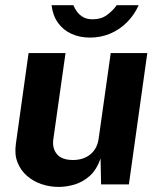

<svg xmlns="http://www.w3.org/2000/svg" viewBox="-20 -726 626 756"><path d="M211 10Q176 10 143.5 -1Q111 -12 86.2 -33.5Q61.5 -55 49 -86.5Q36.5 -118 42.5 -159.5L92.5 -517H238L190 -178Q185 -142 204.2 -119Q223.5 -96 267.5 -96Q308.5 -96 335.8 -118.2Q363 -140.5 368.5 -180.5L416 -517H560L487.5 0H378L376 -102.5Q360.5 -57 332.8 -32.8Q305 -8.5 272.8 0.8Q240.5 10 211 10ZM334.5 -578Q294 -578 261.5 -592.8Q229 -607.5 208.5 -636Q188 -664.5 183 -705.5H269Q274.5 -691.5 284 -679Q293.5 -666.5 308.2 -658.2Q323 -650 345.5 -650Q378 -650 401 -666.8Q424 -683.5 439.5 -705.5H526Q508.5 -666.5 479.5 -637.8Q450.5 -609 413.5 -593.5Q376.5 -578 334.5 -578Z"/></svg>

Font: Public Sans Thin
Style: Bold Italic
Weight: 700
Italic angle: -8°
Version: Version 2.001